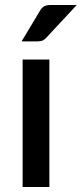

<svg xmlns="http://www.w3.org/2000/svg" viewBox="-20 -748 327 768"><path d="M177.5 -510V0H70.5V-510ZM287 -728 166.5 -598.5Q158.5 -589.5 150.8 -586Q143 -582.5 130.5 -582.5H66.5L139 -703.5Q146 -716 155.2 -722Q164.5 -728 182.5 -728Z"/></svg>

Font: Lato SemiBold
Style: Regular
Weight: 600
Designer: Lukasz Dziedzic with Adam Twardoch and Botio Nikoltchev
Foundry: tyPoland Lukasz Dziedzic
Version: Version 2.015; 2015-08-06; http://www.latofonts.com/